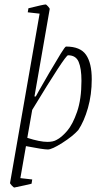

<svg xmlns="http://www.w3.org/2000/svg" viewBox="-20 -659 466 858"><path d="M390 -305Q390 -236 373 -176.5Q356 -117 330 -78Q305 -50 258.5 -20.5Q212 9 194 9Q173 9 96 -6L71 137L124 143L121 162L91 169Q47 179 44 179Q41 179 32.5 170Q24 161 25 158L157 -598L104 -604L107 -622Q175 -639 184 -639Q187 -639 195 -630Q203 -621 202 -618L134 -228H140L156 -257Q167 -277 199.5 -332.5Q232 -388 251.5 -419.5Q271 -451 275 -451Q339 -451 364.5 -414Q390 -377 390 -305ZM344 -298Q344 -353 331.5 -382.5Q319 -412 284 -412Q272 -412 124 -168L102 -43Q158 -25 192 -25Q218 -25 233 -34Q255 -45 280 -74Q305 -103 324.5 -159.5Q344 -216 344 -298Z"/></svg>

Font: Grenze ExtraLight
Style: Italic
Weight: 275
Italic angle: -10°
Designer: Renata Polastri
Foundry: Omnibus-Type
Version: Version 1.002; ttfautohint (v1.8)